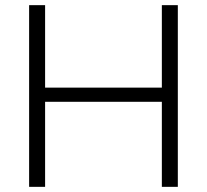

<svg xmlns="http://www.w3.org/2000/svg" viewBox="-20 -725 802 745"><path d="M93 0ZM93 0V-705H155V-385H608V-705H670V0H608V-330H155V0Z"/></svg>

Font: Winston Light
Style: Regular
Weight: 300
Designer: Original fonts by Vernon Adams / Changes by Cristiano Sobral
Foundry: Original fonts by Vernon Adams / Changes by Cristiano Sobral
Version: Version 2.503;July 17, 2020;FontCreator 13.0.0.2655 64-bit